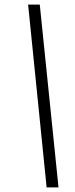

<svg xmlns="http://www.w3.org/2000/svg" viewBox="-20 -673 326 840"><path d="M236 147H184L103 -653H154Z"/></svg>

Font: Lisu Bosa ExtraLight
Style: Italic
Weight: 200
Italic angle: -19°
Designer: David Morse, Annie Olsen, Victor Gaultney, Frank Grießhammer (Latin)
Foundry: SIL International
Version: Version 2.000